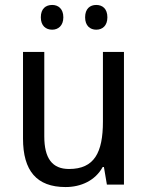

<svg xmlns="http://www.w3.org/2000/svg" viewBox="-20 -746 599 776"><path d="M145 -676C145 -642 165 -626 191 -626C215 -626 236 -642 236 -676C236 -711 215 -726 191 -726C165 -726 145 -711 145 -676ZM324 -676C324 -642 344 -626 369 -626C394 -626 414 -642 414 -676C414 -711 394 -726 369 -726C344 -726 324 -711 324 -676ZM481 -536H396V-255C396 -129 361 -63 259 -63C191 -63 159 -106 159 -195V-536H73V-186C73 -56 128 10 245 10C307 10 365 -16 395 -71H400L412 0H481Z"/></svg>

Font: Noto Sans Lao SemiCondensed
Style: Regular
Weight: 400
Width: 4
Designer: Monotype Design Team
Foundry: Monotype Imaging Inc.
Version: Version 2.003